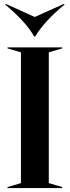

<svg xmlns="http://www.w3.org/2000/svg" viewBox="-20 -952 353 972"><path d="M18 -5 86 -25V-687L18 -707V-712H295V-707L227 -687V-25L295 -5V0H18ZM6 -929 10 -932 156 -866 303 -932 307 -929Q259 -890 220 -848Q181 -806 158 -767H153Q112 -841 6 -929Z"/></svg>

Font: Nyght Serif Medium
Style: Regular
Weight: 500
Designer: Maksym Kobuzan
Version: Version 0.410